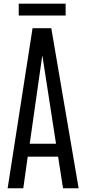

<svg xmlns="http://www.w3.org/2000/svg" viewBox="-20 -1011 463 1031"><path d="M21 0 154.8 -859.4H255.4L402.3 0H318.4L292 -169.9H128.9L105 0ZM139.6 -239.3H280.8L208 -709.5H206.5ZM80.6 -927.7V-991.2H332.5V-927.7Z"/></svg>

Font: AntonioLight
Style: Regular
Weight: 300
Designer: Vernon Adams
Foundry: Vernon Adams
Version: Version 1.002